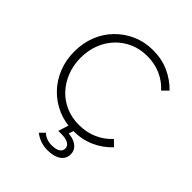

<svg xmlns="http://www.w3.org/2000/svg" viewBox="-244 -835 1186 1186"><g transform="rotate(45 349.0 -242.5)"><path d="M402 10Q329 10 266.5 -17Q204 -44 157.5 -92Q111 -140 85.5 -204Q60 -268 60 -342Q60 -416 85 -479.5Q110 -543 156.5 -590.5Q203 -638 264.5 -665Q326 -692 399 -692Q475 -692 537.5 -664Q600 -636 647 -587L610 -550Q572 -593 518 -617Q464 -641 399 -641Q338 -641 286 -618.5Q234 -596 195.5 -555.5Q157 -515 136 -460.5Q115 -406 115 -342Q115 -278 136.5 -223Q158 -168 196 -127Q234 -86 286.5 -63.5Q339 -41 400 -41Q467 -41 522 -65.5Q577 -90 615 -133L652 -97Q606 -47 542.5 -18.5Q479 10 402 10ZM373 207Q342 207 313 197Q284 187 260 168L291 137Q305 151 325.5 159Q346 167 371 167Q407 167 426 155Q445 143 445 121Q445 100 424.5 87.5Q404 75 365 75H337L364 -10H410L388 60L368 40Q427 39 460.5 61.5Q494 84 494 123Q494 162 462 184.5Q430 207 373 207Z"/></g></svg>

Font: Outfit Thin ExtraLight
Style: Regular
Weight: 250
Version: Version 1.100;gftools[0.9.27]